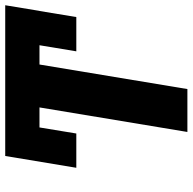

<svg xmlns="http://www.w3.org/2000/svg" viewBox="-21 -731 752 750"><g transform="rotate(-90 355.0 -356.0)"><path d="M709.5 -711.6 687.5 -577.8H687.1L663.4 -433.9H529.5L553.3 -577.8H478L382.1 0H214.5L310.4 -577.8H232.2L208.5 -433.9H74.6L120.7 -711.6Z"/></g></svg>

Font: Inter UI Extra Bold
Style: Italic
Weight: 800
Italic angle: 9.39999°
Designer: Rasmus Andersson
Foundry: rsms
Version: 3.2;8d6f07862